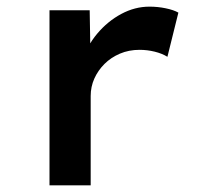

<svg xmlns="http://www.w3.org/2000/svg" viewBox="-20 -558 611 578"><path d="M129 0V-527H250L253 -349L228 -373Q241 -419 272.5 -456.5Q304 -494 345 -516Q386 -538 430 -538Q455 -538 479 -533Q503 -528 517 -520L484 -387Q468 -397 445.5 -402.5Q423 -408 400 -408Q368 -408 341 -396.5Q314 -385 294.5 -365.5Q275 -346 264 -321.5Q253 -297 253 -269V0Z"/></svg>

Font: Lexend Exa Medium
Style: Regular
Weight: 500
Designer: Bonnie Shaver-Troup, Thomas Jockin
Foundry: Lexend
Version: Version 1.007